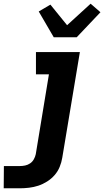

<svg xmlns="http://www.w3.org/2000/svg" viewBox="-55 -801 562 1036"><path d="M-35 215 -34 95H52Q66 95 80.5 92Q95 89 107.5 80.5Q120 72 127.5 58.5Q135 45 138 31L209 -400H139V-520H376L281 50Q277 75 267 99.5Q257 124 239.5 144Q222 164 199 178.5Q176 193 151.5 201Q127 209 101.5 212Q76 215 52 215ZM235 -600 154 -739 217 -776 307 -665 434 -781 487 -735 359 -600Z"/></svg>

Font: Iosevka Etoile Heavy
Style: Italic
Weight: 900
Italic angle: -9°
Designer: Belleve Invis
Foundry: Belleve Invis
Version: Version 22.1.2; ttfautohint (v1.8.4)